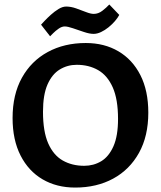

<svg xmlns="http://www.w3.org/2000/svg" viewBox="-20 -818 715 853"><path d="M314 15.3Q231.7 15.3 169.2 -21.3Q106.6 -57.9 71.3 -127.2Q35.9 -196.5 35.9 -293.5Q35.9 -398 77.4 -472.6Q118.9 -547.2 192.3 -587Q265.7 -626.9 361 -626.9Q443.7 -626.9 506.2 -590Q568.8 -553.2 603.8 -484.1Q638.9 -415 638.9 -317.5Q638.9 -213.5 597.5 -138.9Q556 -64.3 482.9 -24.5Q409.7 15.3 314 15.3ZM354 -81.4Q395.7 -81.4 429.6 -101.7Q463.5 -122 484 -168.1Q504.4 -214.2 504.4 -289.5Q504.4 -376.9 480.9 -429.8Q457.4 -482.6 416.1 -506.4Q374.8 -530.1 321 -530.1Q279.7 -530.1 245.5 -509.3Q211.3 -488.5 191.1 -442.7Q171 -396.9 171 -321.5Q171 -233.7 194.2 -181Q217.5 -128.4 258.8 -104.9Q300.1 -81.4 354 -81.4ZM465.6 -798 509.9 -751.7Q503.6 -739.5 491.1 -724.8Q478.6 -710.1 462.2 -696.8Q445.9 -683.6 428.8 -675.6Q411.7 -667.5 395.7 -667.5Q377.7 -667.5 352.6 -676Q327.4 -684.5 304 -692.5Q280.6 -700.5 267.6 -700.5Q254.6 -700.5 240.6 -690.7Q226.6 -681 216.1 -670.4Q205.6 -659.9 202.6 -656.8L162.4 -708.3Q166 -712.3 177.8 -725Q189.7 -737.7 206 -752.4Q222.3 -767.1 240.1 -778Q257.9 -788.9 273.9 -788.9Q294.9 -788.9 317.8 -780.9Q340.7 -772.9 361.7 -764.6Q382.6 -756.3 396.6 -756.3Q416.6 -756.3 434.3 -769.8Q451.9 -783.2 465.6 -798Z"/></svg>

Font: Ancizar Sans Thin
Style: Regular
Weight: 100
Designer: Cesar Puertas, Viviana Monsalve, Julian Moncada, Julian Prieto, Jose Castro, Mariel Hernandez, Felipe Aragon, Sara Alarc
Version: Version 8.100